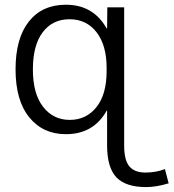

<svg xmlns="http://www.w3.org/2000/svg" viewBox="-20 -550 724 801"><path d="M254.9 -530.3Q369.1 -530.3 424.8 -431.6H426.8L427.7 -519.5H498V56.6Q498 119.1 520 144.5Q542 169.9 586.4 169.9Q630.9 169.9 668 155.3L683.6 214.8Q631.8 230.5 589.8 230.5Q503.9 230.5 465.3 189.5Q426.8 148.4 426.8 56.6V-87.9H424.8Q370.1 9.8 254.9 9.8Q159.2 9.8 102.1 -60.5Q44.9 -130.9 44.9 -260.7Q44.9 -390.6 100.6 -460.4Q156.2 -530.3 254.9 -530.3ZM424.8 -252.9V-266.6Q424.8 -361.3 382.8 -415.5Q340.8 -469.7 270 -469.7Q199.2 -469.7 158.2 -415.5Q117.2 -361.3 117.2 -260.3Q117.2 -159.2 159.7 -104.5Q202.1 -49.8 271 -49.8Q339.8 -49.8 382.3 -103Q424.8 -156.2 424.8 -252.9Z"/></svg>

Font: GenEi M Gothic v2 Regular
Style: Regular
Weight: 400
Version: Version 2.0